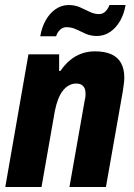

<svg xmlns="http://www.w3.org/2000/svg" viewBox="-20 -743 531 763"><path d="M1 0 93 -527H215V-461H220Q237 -486 258 -503.5Q279 -521 304 -530Q329 -539 357 -539Q396 -539 422 -527.5Q448 -516 461 -492.5Q474 -469 474 -435Q474 -422 472 -408.5Q470 -395 468 -380L401 0H256L317 -346Q319 -353 319.5 -359Q320 -365 320 -371Q320 -384 316 -392.5Q312 -401 304 -406Q296 -411 282 -411Q267 -411 253 -403Q239 -395 228.5 -381Q218 -367 210.5 -347Q203 -327 198 -302L145 0ZM140 -599Q146 -635 162 -663Q178 -691 201.5 -707Q225 -723 253 -723Q278 -723 298 -714Q318 -705 336.5 -696Q355 -687 374 -687Q388 -687 398.5 -697Q409 -707 415 -723H479Q473 -687 457 -659.5Q441 -632 417.5 -616Q394 -600 365 -600Q341 -600 321.5 -608.5Q302 -617 283.5 -626Q265 -635 244 -635Q230 -635 219 -625Q208 -615 203 -599Z"/></svg>

Font: Archivo Condensed ExtraBold
Style: Italic
Weight: 800
Width: 3
Italic angle: -10°
Designer: Hector Gatti
Foundry: Omnibus-Type
Version: Version 2.001